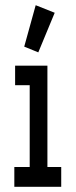

<svg xmlns="http://www.w3.org/2000/svg" viewBox="-20 -717 290 737"><path d="M35 0V-76H94V-390H38V-465H162V-76H215V0ZM127 -516 73 -538 117 -697 190 -668Z"/></svg>

Font: Inconsolata UltraCondensed Bold
Style: Regular
Weight: 700
Width: 1
Monospace: yes
Designer: Raph Levien, Cyreal, Brenton Simpson
Foundry: Raph Levien, Cyreal, Google
Version: Version 3.001; ttfautohint (v1.8.2.53-6de2)